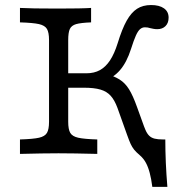

<svg xmlns="http://www.w3.org/2000/svg" viewBox="-20 -602 731 751"><path d="M528.2 6.5Q512.1 -7.3 504.4 -16.9Q496.8 -26.6 491.1 -38.7Q485.5 -50.8 476.6 -75.8L439.5 -179.8Q428.2 -210.5 412.9 -227.4Q397.6 -244.4 373 -251.6Q348.4 -258.9 308.1 -258.9H219.4V-315.3H317.7Q348.4 -315.3 371 -327.8Q393.5 -340.3 410.5 -366.1Q427.4 -391.9 440.3 -433.1Q457.3 -488.7 475.4 -521Q493.5 -553.2 516.1 -567.7Q538.7 -582.3 571 -582.3Q603.2 -582.3 621.4 -569.4Q639.5 -556.5 639.5 -533.1Q639.5 -512.1 627.4 -500Q615.3 -487.9 595.2 -487.9Q587.9 -487.9 581 -489.1Q574.2 -490.3 567.7 -491.9Q562.9 -493.5 557.7 -494.4Q552.4 -495.2 546.8 -495.2Q536.3 -495.2 527.8 -487.9Q519.4 -480.6 511.3 -462.5Q503.2 -444.4 492.7 -411.3Q475.8 -358.1 449.2 -327.4Q422.6 -296.8 384.7 -285.5L388.7 -315.3Q425.8 -304.8 447.6 -291.1Q469.4 -277.4 484.7 -252.8Q500 -228.2 516.1 -183.1L543.5 -107.3Q545.2 -103.2 546 -101.2Q546.8 -99.2 548.4 -95.2Q554.8 -79.8 563.3 -71.4Q571.8 -62.9 584.7 -59.7Q597.6 -56.5 617.7 -56.5H626.6Q626.6 32.3 634.7 129H575.8Q571.8 97.6 565.7 74.6Q559.7 51.6 550.8 35.1Q541.9 18.5 528.2 6.5ZM171.8 -125.8V-445.2Q171.8 -475 163.7 -488.7Q155.6 -502.4 132.7 -507.7Q109.7 -512.9 58.1 -514.5V-571Q99.2 -568.5 205.6 -568.5Q302.4 -568.5 336.3 -571V-514.5Q296 -512.9 277.8 -507.7Q259.7 -502.4 253.2 -488.7Q246.8 -475 246.8 -445.2V-125.8Q246.8 -96 254.8 -82.3Q262.9 -68.5 285.9 -63.3Q308.9 -58.1 360.5 -56.5V0Q266.1 -2.4 208.9 -2.4Q150 -2.4 58.1 0V-56.5Q109.7 -58.1 132.7 -63.3Q155.6 -68.5 163.7 -82.3Q171.8 -96 171.8 -125.8Z"/></svg>

Font: Playfair Micro SmCond SmLight
Style: Regular
Weight: 360
Width: 4
Designer: Claus Eggers Sørensen
Foundry: Claus Eggers Sørensen
Version: Version 2.100;Glyphs 3.2 (3219)